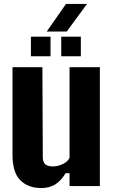

<svg xmlns="http://www.w3.org/2000/svg" viewBox="-20 -939 571 969"><path d="M188 10Q122 10 82.5 -29.2Q43 -68.5 43 -159V-600H194L196 -146Q196 -122 208 -110.5Q220 -99 247 -99Q271 -99 296.2 -110.8Q321.5 -122.5 331 -142V-600H484V0H331V-65H311Q286.5 -24.5 257.2 -7.2Q228 10 188 10ZM289 -655V-754H388V-655ZM136 -655V-754H235V-655ZM216 -780 313 -919H419L317 -780Z"/></svg>

Font: Big Shoulders Text Thin Black
Style: Regular
Weight: 900
Version: Version 2.002